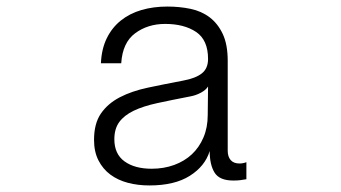

<svg xmlns="http://www.w3.org/2000/svg" viewBox="-20 -511 1040 586"><path d="M615 -247Q608 -236 593 -228Q578 -220 562 -217Q505 -206 461 -196.5Q417 -187 388 -173Q359 -159 344 -138.5Q329 -118 329 -86Q329 -41 360 -18.5Q391 4 443 4Q480 4 511.5 -7.5Q543 -19 565.5 -40Q588 -61 601 -91.5Q614 -122 614 -160ZM732 36Q721 38 712.5 39Q704 40 692 40Q650 40 635 16Q620 -8 620 -50Q606 -4 559.5 25.5Q513 55 436 55Q401 55 370.5 47Q340 39 317 22Q294 5 280.5 -21.5Q267 -48 267 -84Q267 -134 288 -164.5Q309 -195 345.5 -214Q382 -233 431.5 -243.5Q481 -254 539 -265Q577 -272 596 -287Q615 -302 615 -331Q615 -389 578.5 -413.5Q542 -438 484 -438Q431 -438 392.5 -409.5Q354 -381 350 -318H288Q290 -362 306 -394.5Q322 -427 349 -448.5Q376 -470 412 -480.5Q448 -491 491 -491Q528 -491 561.5 -484Q595 -477 620 -458Q645 -439 660 -407Q675 -375 675 -325V-51Q675 -33 684 -22.5Q693 -12 711 -12Q716 -12 721.5 -13Q727 -14 732 -16Z"/></svg>

Font: NanumGothicCoding
Style: Regular
Weight: 400
Monospace: yes
Designer: Kwon Bruce; Nicolas Noh; Sung-woo Choi; Go-un Cha; Soo-hyun Park;
Foundry: NHN Corporation
Version: Version 2.000;PS 1;hotconv 1.0.49;makeotf.lib2.0.14853